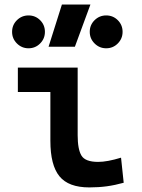

<svg xmlns="http://www.w3.org/2000/svg" viewBox="-20 -815 626 845"><path d="M373 9.8Q281.7 9.8 241.7 -39.1Q201.7 -87.9 201.7 -195.3V-410.2H58.6V-517.6H321.8V-219.7Q321.8 -158.2 338.4 -130.4Q355 -102.5 412.1 -102.5Q452.1 -102.5 512.7 -121.1L524.4 -10.7Q485.8 0 450 4.9Q414.1 9.8 373 9.8ZM193.8 -609.4 252.4 -794.9H377.9L309.6 -609.4ZM447.3 -602.5Q417.5 -602.5 396.2 -623.8Q375 -645 375 -674.8Q375 -705.1 396.2 -726.1Q417.5 -747.1 447.3 -747.1Q477.5 -747.1 498.5 -726.1Q519.5 -705.1 519.5 -674.8Q519.5 -645 498.5 -623.8Q477.5 -602.5 447.3 -602.5ZM105.5 -602.5Q75.7 -602.5 54.4 -623.8Q33.2 -645 33.2 -674.8Q33.2 -705.1 54.4 -726.1Q75.7 -747.1 105.5 -747.1Q135.7 -747.1 156.7 -726.1Q177.7 -705.1 177.7 -674.8Q177.7 -645 156.7 -623.8Q135.7 -602.5 105.5 -602.5Z"/></svg>

Font: Cascadia Mono PL SemiBold
Style: Regular
Weight: 600
Monospace: yes
Designer: Aaron Bell
Foundry: Saja Typeworks
Version: Version 2404.023; ttfautohint (v1.8.4)